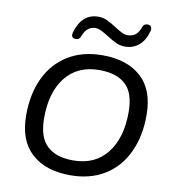

<svg xmlns="http://www.w3.org/2000/svg" viewBox="-95 -974 963 1067"><g transform="rotate(10 386.0 -441.0)"><path d="M74 -278Q74 -398 117 -488.5Q160 -579 241.5 -629Q323 -679 435 -679Q575 -679 654 -607Q733 -535 733 -393Q733 -273 690 -182Q647 -91 566 -41Q485 9 372 9Q233 9 153.5 -63.5Q74 -136 74 -278ZM632 -392Q632 -500 581 -547.5Q530 -595 432 -595Q310 -595 242.5 -510.5Q175 -426 175 -280Q175 -172 226 -123.5Q277 -75 374 -75Q497 -75 564.5 -160.5Q632 -246 632 -392ZM248 -764Q248 -768 250 -776Q266 -831 297.5 -858.5Q329 -886 375 -886Q401 -886 425 -875Q449 -864 478 -845Q502 -829 519.5 -821Q537 -813 553 -813Q604 -813 623 -869Q630 -891 651 -891Q675 -891 675 -868Q675 -863 674 -858Q659 -803 626 -775.5Q593 -748 548 -748Q521 -748 498 -758.5Q475 -769 444 -789Q419 -805 402.5 -813Q386 -821 370 -821Q346 -821 328 -806.5Q310 -792 300 -764Q293 -742 272 -742Q248 -742 248 -764Z"/></g></svg>

Font: SN Pro
Style: Italic
Weight: 400
Italic angle: -9°
Designer: Tobias Whetton
Foundry: Supernotes
Version: Version 1.003